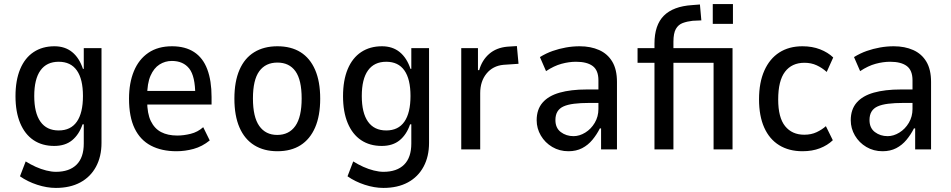

<svg xmlns="http://www.w3.org/2000/svg" viewBox="-20 -733 4665 942"><path d="M254 189Q210 189 162.5 173.5Q115 158 78 132L106 59Q130 74 155.5 85.5Q181 97 207 103.5Q233 110 254 110Q320 110 355.5 75Q391 40 391 -29V-123H385Q368 -73 334 -45Q300 -17 246 -17Q187 -17 144.5 -45.5Q102 -74 79 -129Q56 -184 56 -261Q56 -339 79 -394Q102 -449 145 -477.5Q188 -506 247 -506Q299 -506 334 -477.5Q369 -449 387 -395H391V-497H478V-32Q478 35 451 85Q424 135 374 162Q324 189 254 189ZM268 -93Q327 -93 357 -136Q387 -179 387 -262Q387 -345 357 -387.5Q327 -430 268 -430Q209 -430 178.5 -387.5Q148 -345 148 -262Q148 -179 178.5 -136Q209 -93 268 -93Z M846 9Q773 9 720.5 -18.5Q668 -46 640.5 -103Q613 -160 613 -249Q613 -326 637 -384Q661 -442 708 -474Q755 -506 824 -506Q889 -506 932.5 -477.5Q976 -449 997 -393Q1018 -337 1018 -257V-220H685V-287H954L938 -266Q938 -359 908.5 -396.5Q879 -434 823 -434Q790 -434 762.5 -416.5Q735 -399 718.5 -361.5Q702 -324 702 -261V-238Q702 -176 720 -139Q738 -102 770.5 -85Q803 -68 850 -68Q881 -68 915.5 -76.5Q950 -85 977 -109L1009 -44Q972 -14 930 -2.5Q888 9 846 9Z M1341 9Q1275 9 1227.5 -20.5Q1180 -50 1155 -107.5Q1130 -165 1130 -249Q1130 -333 1155 -390.5Q1180 -448 1227.5 -477Q1275 -506 1341 -506Q1408 -506 1454.5 -477Q1501 -448 1526 -390.5Q1551 -333 1551 -249Q1551 -165 1526 -107.5Q1501 -50 1454.5 -20.5Q1408 9 1341 9ZM1340 -71Q1398 -71 1429 -115Q1460 -159 1460 -250Q1460 -341 1429.5 -383.5Q1399 -426 1341 -426Q1283 -426 1252 -383.5Q1221 -341 1221 -250Q1221 -159 1252 -115Q1283 -71 1340 -71Z M1861 189Q1817 189 1769.5 173.5Q1722 158 1685 132L1713 59Q1737 74 1762.5 85.5Q1788 97 1814 103.5Q1840 110 1861 110Q1927 110 1962.5 75Q1998 40 1998 -29V-123H1992Q1975 -73 1941 -45Q1907 -17 1853 -17Q1794 -17 1751.5 -45.5Q1709 -74 1686 -129Q1663 -184 1663 -261Q1663 -339 1686 -394Q1709 -449 1752 -477.5Q1795 -506 1854 -506Q1906 -506 1941 -477.5Q1976 -449 1994 -395H1998V-497H2085V-32Q2085 35 2058 85Q2031 135 1981 162Q1931 189 1861 189ZM1875 -93Q1934 -93 1964 -136Q1994 -179 1994 -262Q1994 -345 1964 -387.5Q1934 -430 1875 -430Q1816 -430 1785.5 -387.5Q1755 -345 1755 -262Q1755 -179 1785.5 -136Q1816 -93 1875 -93Z M2243 0V-497H2325V-389H2331Q2345 -438 2380 -468.5Q2415 -499 2469 -504L2516 -507L2524 -420L2450 -415Q2398 -410 2367 -372Q2336 -334 2336 -276V0Z M2769 9Q2725 9 2689.5 -12Q2654 -33 2633.5 -68Q2613 -103 2613 -143Q2613 -196 2642 -229.5Q2671 -263 2726 -278.5Q2781 -294 2858 -294H2929V-228H2871Q2828 -228 2796.5 -224Q2765 -220 2745 -211Q2725 -202 2715 -185.5Q2705 -169 2705 -144Q2705 -105 2731.5 -85Q2758 -65 2794 -65Q2823 -65 2851.5 -82.5Q2880 -100 2898 -130.5Q2916 -161 2916 -198V-339Q2916 -388 2888 -409Q2860 -430 2806 -430Q2772 -430 2735 -420Q2698 -410 2659 -384L2629 -453Q2660 -472 2691.5 -483Q2723 -494 2756.5 -500Q2790 -506 2824 -506Q2878 -506 2919.5 -487.5Q2961 -469 2984 -430.5Q3007 -392 3007 -331V0H2929V-103H2923Q2908 -73 2886.5 -47Q2865 -21 2836 -6Q2807 9 2769 9Z M3191 0V-425H3108V-497H3212L3191 -473V-519Q3191 -610 3237 -656Q3283 -702 3376 -708L3414 -711L3421 -633L3378 -631Q3351 -628 3329.5 -620Q3308 -612 3296 -591Q3284 -570 3284 -528V-472L3244 -497H3574V0H3481V-425H3284V0ZM3477 -616V-713H3576V-616Z M3917 9Q3851 9 3803 -20.5Q3755 -50 3729.5 -107Q3704 -164 3704 -246Q3704 -328 3730 -386.5Q3756 -445 3803.5 -475.5Q3851 -506 3917 -506Q3965 -506 4003.5 -491Q4042 -476 4068 -451L4036 -380Q4014 -400 3987 -412.5Q3960 -425 3927 -425Q3865 -425 3831.5 -381Q3798 -337 3798 -245Q3798 -156 3832 -114Q3866 -72 3926 -72Q3960 -72 3986.5 -84.5Q4013 -97 4032 -114L4066 -45Q4040 -20 4002.5 -5.5Q3965 9 3917 9Z M4310 9Q4266 9 4230.5 -12Q4195 -33 4174.5 -68Q4154 -103 4154 -143Q4154 -196 4183 -229.5Q4212 -263 4267 -278.5Q4322 -294 4399 -294H4470V-228H4412Q4369 -228 4337.5 -224Q4306 -220 4286 -211Q4266 -202 4256 -185.5Q4246 -169 4246 -144Q4246 -105 4272.5 -85Q4299 -65 4335 -65Q4364 -65 4392.5 -82.5Q4421 -100 4439 -130.5Q4457 -161 4457 -198V-339Q4457 -388 4429 -409Q4401 -430 4347 -430Q4313 -430 4276 -420Q4239 -410 4200 -384L4170 -453Q4201 -472 4232.5 -483Q4264 -494 4297.5 -500Q4331 -506 4365 -506Q4419 -506 4460.5 -487.5Q4502 -469 4525 -430.5Q4548 -392 4548 -331V0H4470V-103H4464Q4449 -73 4427.5 -47Q4406 -21 4377 -6Q4348 9 4310 9Z"/></svg>

Font: Nunito Sans 7pt Condensed Medium
Style: Regular
Weight: 500
Width: 3
Designer: Vernon Adams
Foundry: Vernon Adams
Version: Version 3.101;gftools[0.9.27]